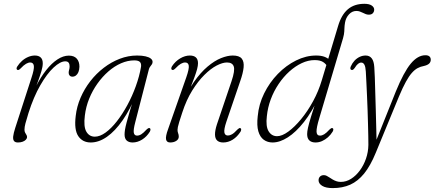

<svg xmlns="http://www.w3.org/2000/svg" viewBox="-20 -740 2282 1008"><path d="M71.5 -373Q67.5 -375 67 -379.5Q66.5 -384 70 -390Q81 -407.5 96 -420.8Q111 -434 128.5 -441.2Q146 -448.5 163 -448.5Q183 -448.5 193.8 -438.2Q204.5 -428 204.5 -407.5Q204.5 -390.5 197.5 -366.8Q190.5 -343 179.8 -313.8Q169 -284.5 156.8 -250.5Q144.5 -216.5 133.5 -178L125.5 -178.5Q144 -236.5 168.8 -285.8Q193.5 -335 222.2 -371.5Q251 -408 281.5 -428Q312 -448 341.5 -448Q369 -448 383 -432.2Q397 -416.5 397 -390Q396.5 -373.5 391.8 -361.8Q387 -350 378.8 -343.8Q370.5 -337.5 360.5 -337.5Q351 -337.5 345.8 -343.2Q340.5 -349 340.5 -357.5Q340.5 -366 343 -374Q345.5 -382 345.5 -392Q345.5 -404 340.2 -411Q335 -418 322.5 -418Q296.5 -418 261.5 -385.5Q226.5 -353 191.5 -292.2Q156.5 -231.5 129.5 -146.5Q118.5 -111 113.5 -92Q108.5 -73 108.5 -59Q108.5 -50 111.8 -43.8Q115 -37.5 118.5 -32.2Q122 -27 122 -21Q122 -13 115.5 -6.2Q109 0.5 98.2 4.2Q87.5 8 74 8Q60 8 53.8 0.5Q47.5 -7 49.2 -23.8Q51 -40.5 60 -68.5L145 -331Q160 -376 157.8 -394Q155.5 -412 138.5 -412Q129 -412 117 -405.2Q105 -398.5 88 -380.5Q83 -375.5 79 -373.5Q75 -371.5 71.5 -373Z M690 -98Q679.5 -58 682.5 -43Q685.5 -28 699.5 -28Q710.5 -28 721.8 -35Q733 -42 749 -59.5Q755 -65 759 -67Q763 -69 766.5 -67Q770 -65 770 -60Q770 -55 766.5 -48.5Q750.5 -22.5 726.2 -7.2Q702 8 676 8Q656.5 8 645.2 -2.2Q634 -12.5 634 -34Q634 -44.5 636.2 -59Q638.5 -73.5 644.8 -97.5Q651 -121.5 662.2 -159Q673.5 -196.5 691 -253L697.5 -248Q663.5 -165.5 623.8 -108.5Q584 -51.5 541.5 -21.8Q499 8 456.5 8Q413.5 8 391 -25.2Q368.5 -58.5 377.5 -131.5Q383 -180.5 403 -227Q423 -273.5 454.2 -313.8Q485.5 -354 525 -384.2Q564.5 -414.5 609 -431.5Q653.5 -448.5 699.5 -448.5Q726 -448.5 744.2 -444.2Q762.5 -440 772 -432.2Q781.5 -424.5 781 -414.5Q781 -407.5 777 -401.8Q773 -396 768.5 -390.2Q764 -384.5 762 -377.5ZM425.5 -133.5Q418 -75.5 433.2 -49Q448.5 -22.5 478 -22.5Q504.5 -22.5 534.5 -44.2Q564.5 -66 593.8 -103.5Q623 -141 648.8 -188.5Q674.5 -236 693.2 -288Q712 -340 720.5 -390Q722.5 -407.5 714 -415.2Q705.5 -423 685 -423Q650.5 -423 615.5 -407.8Q580.5 -392.5 549 -365Q517.5 -337.5 491.5 -301Q465.5 -264.5 448.2 -222Q431 -179.5 425.5 -133.5Z M883 -373.5Q879 -375.5 879.2 -380.8Q879.5 -386 883 -392Q900.5 -418.5 926 -433.5Q951.5 -448.5 976.5 -448.5Q997.5 -448.5 1008.5 -438.5Q1019.5 -428.5 1019.5 -408Q1019.5 -395.5 1014.8 -377.2Q1010 -359 1000.2 -332.5Q990.5 -306 975.5 -268Q960.5 -230 940.5 -177.5L934 -186.5Q963 -259.5 998 -309.5Q1033 -359.5 1069.5 -390.2Q1106 -421 1140.2 -434.8Q1174.5 -448.5 1202 -448.5Q1236 -448.5 1249 -432.5Q1262 -416.5 1259 -386.2Q1256 -356 1241 -313.5L1168.5 -101Q1155 -60.5 1158 -44.5Q1161 -28.5 1176.5 -28.5Q1186.5 -28.5 1198 -35Q1209.5 -41.5 1226 -59.5Q1231.5 -64.5 1235.2 -66.8Q1239 -69 1242.5 -67Q1246.5 -65 1246.2 -60Q1246 -55 1243 -49Q1225.5 -21.5 1201.8 -6.8Q1178 8 1152 8Q1131.5 8 1120.2 -2.2Q1109 -12.5 1108.8 -33.8Q1108.5 -55 1119 -87.5L1195.5 -313.5Q1214.5 -370 1207.2 -391Q1200 -412 1171.5 -412Q1148.5 -412 1117.2 -395.8Q1086 -379.5 1052.8 -346.5Q1019.5 -313.5 989 -264.5Q958.5 -215.5 937 -149.5Q926.5 -117.5 921 -99.8Q915.5 -82 913.8 -73Q912 -64 912 -58Q912 -48.5 915.2 -40.5Q918.5 -32.5 918.5 -22.5Q918.5 -9 905.5 -0.5Q892.5 8 873.5 8Q855 8 851.8 -8Q848.5 -24 862.5 -62L958 -334Q973.5 -378.5 971 -395.2Q968.5 -412 952 -412Q941.5 -412 929.2 -405Q917 -398 901 -381Q895.5 -375.5 891.2 -373.5Q887 -371.5 883 -373.5Z M1726 -400 1701.5 -386Q1692 -404.5 1676 -414.5Q1660 -424.5 1632 -424.5Q1598 -424.5 1564 -408.5Q1530 -392.5 1499 -364.5Q1468 -336.5 1442.8 -299Q1417.5 -261.5 1401.5 -218.5Q1385.5 -175.5 1381 -130Q1374.5 -76.5 1390.2 -50.8Q1406 -25 1434.5 -25Q1460.5 -25 1493.5 -49Q1526.5 -73 1560.8 -114.5Q1595 -156 1623.8 -208.8Q1652.5 -261.5 1669.5 -319L1755 -603.5Q1772.5 -662.5 1806.2 -691.2Q1840 -720 1893 -720Q1918.5 -720 1931.5 -711Q1944.5 -702 1944.5 -689.5Q1944.5 -678.5 1937.5 -670.8Q1930.5 -663 1916.5 -663Q1907.5 -663 1900 -666Q1892.5 -669 1885 -672.8Q1877.5 -676.5 1869.2 -679.5Q1861 -682.5 1851 -682.5Q1829 -682.5 1812.5 -665Q1796 -647.5 1791.5 -622Q1790 -613.5 1789.2 -606Q1788.5 -598.5 1788.2 -591Q1788 -583.5 1787.5 -575.5Q1787 -567.5 1785.5 -558.8Q1784 -550 1781 -539.5L1656.5 -120.5Q1641 -69.5 1641.8 -48.8Q1642.5 -28 1660 -28Q1670.5 -28 1682 -35Q1693.5 -42 1709.5 -59.5Q1714 -64 1718.2 -66.5Q1722.5 -69 1726.5 -67Q1730 -65 1730 -60.2Q1730 -55.5 1726.5 -49Q1716 -32 1701.5 -19.2Q1687 -6.5 1670.5 0.8Q1654 8 1636.5 8Q1615.5 8 1604 -2.8Q1592.5 -13.5 1592.5 -36Q1592.5 -49 1597 -69.5Q1601.5 -90 1613.2 -128.5Q1625 -167 1646 -232L1655.5 -233Q1618 -153 1575.8 -99.5Q1533.5 -46 1491.2 -19Q1449 8 1411 8Q1384.5 8 1364.8 -6.2Q1345 -20.5 1336.2 -50.8Q1327.5 -81 1333 -129.5Q1338.5 -192.5 1366.8 -249.8Q1395 -307 1438.5 -351.8Q1482 -396.5 1534.2 -422.5Q1586.5 -448.5 1640 -448.5Q1665.5 -448.5 1683 -442Q1700.5 -435.5 1711 -424.8Q1721.5 -414 1726 -400Z M2058 -259.5Q2099.5 -361 2136.2 -405.5Q2173 -450 2213.5 -450Q2227.5 -450 2234.5 -443.8Q2241.5 -437.5 2241.5 -426.5Q2241.5 -414.5 2233 -406.2Q2224.5 -398 2205 -393.5Q2187.5 -390.5 2172.2 -382.2Q2157 -374 2142 -357Q2127 -340 2110.8 -310.5Q2094.5 -281 2075 -234.5L1953 61.5Q1925 130 1892 170.8Q1859 211.5 1818.8 229.5Q1778.5 247.5 1727 247.5Q1691 247.5 1671.8 235.8Q1652.5 224 1652.5 206.5Q1652.5 194.5 1660 187Q1667.5 179.5 1680.5 179.5Q1688 179.5 1695.2 183.2Q1702.5 187 1710 192Q1717.5 197 1726.2 202.2Q1735 207.5 1745.5 211.2Q1756 215 1769 215Q1797.5 215 1823.2 198.8Q1849 182.5 1869.2 155Q1889.5 127.5 1901.5 92.8Q1913.5 58 1914 20.5Q1914 2 1913.5 -26.5Q1913 -55 1912 -89.8Q1911 -124.5 1909.8 -162.5Q1908.5 -200.5 1906.8 -237.8Q1905 -275 1903.5 -307.8Q1902 -340.5 1900.5 -365Q1899 -389.5 1893 -400.5Q1887 -411.5 1876.5 -411.5Q1868 -411.5 1859.8 -405Q1851.5 -398.5 1842 -383Q1837 -376 1832.8 -373.8Q1828.5 -371.5 1825 -373Q1820.5 -374.5 1819.5 -379Q1818.5 -383.5 1821.5 -391Q1829.5 -409 1841.5 -421.8Q1853.5 -434.5 1868.5 -441.5Q1883.5 -448.5 1899.5 -448.5Q1920 -448.5 1931.5 -433.8Q1943 -419 1945 -388Q1946.5 -368.5 1947.8 -333Q1949 -297.5 1950.2 -252.2Q1951.5 -207 1953 -157.5Q1954.5 -108 1955.5 -60.8Q1956.5 -13.5 1957.5 26.5L1945.5 21.5Z"/></svg>

Font: Fraunces 72pt Soft Wonky ExtraLight
Style: Italic
Weight: 250
Italic angle: -16°
Version: Version 1.000;[b76b70a41]